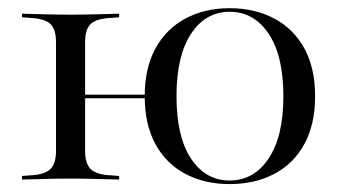

<svg xmlns="http://www.w3.org/2000/svg" viewBox="-20 -447 867 478"><path d="M119.4 -206.5V-341.9Q119.4 -375 104.8 -387.9Q90.3 -400.8 55.6 -402.4L34.7 -404V-412.9Q66.9 -412.1 95.6 -411.3Q124.2 -410.5 155.6 -410.5Q186.3 -410.5 215.3 -411.3Q244.4 -412.1 276.6 -412.9V-404L255.6 -402.4Q221 -400.8 206.5 -387.9Q191.9 -375 191.9 -341.9V-206.5ZM155.6 -2.4Q124.2 -2.4 95.6 -1.6Q66.9 -0.8 34.7 0V-8.9L55.6 -10.5Q90.3 -12.1 104.8 -25.4Q119.4 -38.7 119.4 -71V-206.5H191.9V-71Q191.9 -38.7 206.5 -25.4Q221 -12.1 255.6 -10.5L276.6 -8.9V0Q244.4 -0.8 215.3 -1.6Q186.3 -2.4 155.6 -2.4ZM551.6 11.3Q489.5 11.3 441.5 -14.1Q393.5 -39.5 366.9 -88.3Q340.3 -137.1 340.3 -207.3Q340.3 -277.4 366.9 -326.2Q393.5 -375 441.5 -400.8Q489.5 -426.6 551.6 -426.6Q614.5 -426.6 662.9 -400.8Q711.3 -375 737.9 -326.2Q764.5 -277.4 764.5 -207.3Q764.5 -137.9 737.9 -88.7Q711.3 -39.5 662.9 -14.1Q614.5 11.3 551.6 11.3ZM151.6 -202.4V-211.3H380.6V-202.4ZM551.6 2.4Q612.1 2.4 648.8 -52.4Q685.5 -107.3 685.5 -207.3Q685.5 -308.1 648.8 -362.9Q612.1 -417.7 551.6 -417.7Q491.9 -417.7 455.6 -362.9Q419.4 -308.1 419.4 -207.3Q419.4 -106.5 455.6 -52Q491.9 2.4 551.6 2.4Z"/></svg>

Font: Playfair 144pt SemiExpanded Light
Style: Regular
Weight: 300
Width: 6
Designer: Claus Eggers Sørensen
Foundry: Claus Eggers Sørensen
Version: Version 2.203